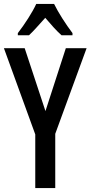

<svg xmlns="http://www.w3.org/2000/svg" viewBox="-20 -960 462 980"><path d="M256 -940H165C146 -898 106 -836 71 -791V-780H128C151 -801 180 -835 211 -869C240 -835 267 -804 294 -780H350V-791C316 -836 278 -895 256 -940ZM212 -393 106 -714H0L160 -274V0H262V-277L422 -714H316Z"/></svg>

Font: Noto Sans Bengali ExtraCondensed Medium
Style: Regular
Weight: 500
Width: 2
Designer: Joana Ranito - Universal Thirst; Jelle Bosma - Monotype Design Team
Foundry: Universal Thirst ehf.
Version: Version 3.000